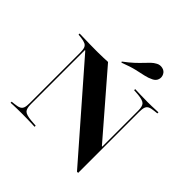

<svg xmlns="http://www.w3.org/2000/svg" viewBox="-199 -941 1121 1121"><g transform="rotate(45 361.5 -381.0)"><path d="M596 10.5 129.8 -524.2H126.6V-201.6H117.7V-492.7Q117.7 -518.5 112.9 -531.5Q108.1 -544.4 96 -550.4Q83.9 -556.5 59.7 -559.7L36.3 -562.1V-571Q51.6 -571 73.4 -570.2Q95.2 -569.4 121.4 -569Q147.6 -568.5 175.8 -568.5H187.9Q212.9 -568.5 233.9 -569.4Q254.8 -570.2 271 -571L593.5 -197.6H596.8V-492.7Q596.8 -529 584.3 -542.3Q571.8 -555.6 529.8 -559.7L495.2 -562.1V-571Q515.3 -570.2 544 -569.4Q572.6 -568.5 600.8 -568.5Q618.5 -568.5 634.3 -569Q650 -569.4 663.7 -570.2Q677.4 -571 687.1 -571V-562.1L665.3 -559.7Q640.3 -557.3 627.8 -551.2Q615.3 -545.2 610.5 -531.9Q605.6 -518.5 605.6 -492.7V10.5ZM126.6 -78.2Q126.6 -41.9 139.5 -29Q152.4 -16.1 194.4 -12.1L235.5 -8.9V0Q221.8 -0.8 203.2 -1.2Q184.7 -1.6 164.1 -2Q143.5 -2.4 122.6 -2.4Q105.6 -2.4 89.5 -2Q73.4 -1.6 60.1 -1.2Q46.8 -0.8 37.1 0V-8.9L58.9 -11.3Q83.1 -13.7 95.6 -19.8Q108.1 -25.8 112.9 -39.1Q117.7 -52.4 117.7 -78.2V-201.6H126.6ZM329 -623.4 325.8 -629Q360.5 -654.8 383.5 -676.2Q406.5 -697.6 421.8 -714.1Q437.1 -730.6 450.4 -743.5Q463.7 -756.5 480.6 -765.3Q498.4 -775 519.4 -770.2Q540.3 -765.3 549.2 -746.8Q558.1 -729 552 -710.5Q546 -691.9 525.8 -682.3Q503.2 -671 478.6 -665.7Q454 -660.5 419 -652.4Q383.9 -644.4 329 -623.4Z"/></g></svg>

Font: Playfair 144pt SemiExpanded ExtraBold
Style: Regular
Weight: 800
Width: 6
Designer: Claus Eggers Sørensen
Foundry: Claus Eggers Sørensen
Version: Version 2.203